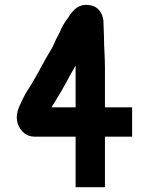

<svg xmlns="http://www.w3.org/2000/svg" viewBox="-20 -734 624 805"><path d="M297 -284H196C201 -293.9 208.5 -302.8 215 -315C244.6 -361 269.4 -412.9 297 -459ZM416 -578C416 -594.8 414 -620.2 414 -635C415.3 -670.3 395.9 -702.1 367 -710C313.2 -724.7 283.7 -691 266 -660C255 -646.3 242.5 -626.3 235 -610C233.7 -605.3 232 -601.3 230 -598L223 -584C211.6 -566 205.1 -542.1 193 -524C179.3 -502.4 167.5 -479.2 154 -456L140 -430C125.8 -405.6 110 -375.9 94 -353C81 -332.8 72.4 -312.1 61 -288C48.3 -259.3 47 -233 57 -209C67 -184.8 89.4 -161 125 -161H297V51H420V-161H534V-284H420V-450C420 -497.1 416 -534.5 416 -578Z"/></svg>

Font: Tape
Style: Regular
Weight: 500
Foundry: Cannot Into Space Fonts
Version: Version 0.97